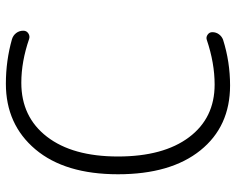

<svg xmlns="http://www.w3.org/2000/svg" viewBox="-94 -710 792 644"><g transform="rotate(90 302.0 -388.0)"><path d="M83 -70.3Q83 -81.1 91.8 -86.9Q100.6 -92.8 110.4 -89.8Q186.5 -63.5 257.8 -63.5Q372.1 -63.5 438.5 -149.4Q504.9 -235.4 504.9 -387.7Q504.9 -540 440.4 -626Q376 -711.9 263.7 -711.9Q191.4 -711.9 113.3 -685.5Q104.5 -682.6 96.2 -688.5Q87.9 -694.3 87.9 -704.1Q87.9 -716.8 95.2 -726.6Q102.5 -736.3 113.3 -740.2Q187.5 -763.7 266.6 -763.7Q404.3 -763.7 484.4 -664.1Q564.5 -564.5 564.5 -387.7Q564.5 -210 481 -110.8Q397.5 -11.7 260.7 -11.7Q183.6 -11.7 111.3 -32.2Q98.6 -36.1 90.8 -46.4Q83 -56.6 83 -70.3Z"/></g></svg>

Font: Gen Jyuu Gothic P Light
Style: Regular
Weight: 200
Designer: [Source Han Sans]
Ryoko NISHIZUKA  (kana & ideographs); Paul D. Hunt (Latin, Greek & Cyrillic); Wenlong ZHANG  (bopomofo
Version: Version 1.002.20150607